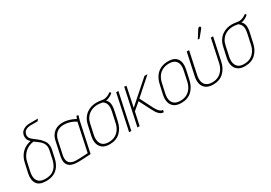

<svg xmlns="http://www.w3.org/2000/svg" viewBox="19 -1514 3302 2340"><g transform="rotate(-30 1669.5 -344.5)"><path d="M384 -673H483L503 -700H391Q363 -701 334 -693Q305 -685 282.5 -666Q260 -647 251 -611Q246 -588 252.5 -562Q259 -536 279 -518L288 -508Q233 -497 193 -469Q153 -441 128.5 -400.5Q104 -360 94 -310L66 -184Q47 -93 82 -41Q117 11 212 11Q274 11 320 -11Q366 -33 396 -76.5Q426 -120 439 -184L461 -284Q467 -312 465.5 -337.5Q464 -363 455 -385.5Q446 -408 427 -427Q414 -445 398.5 -459Q383 -473 366 -485.5Q349 -498 332 -512Q318 -522 304 -535Q290 -548 283 -566Q276 -584 282 -608Q288 -634 304 -647.5Q320 -661 342 -667Q364 -673 384 -673ZM431 -294 407 -181Q396 -132 373 -95Q350 -58 312.5 -38Q275 -18 217 -18Q162 -18 132.5 -40Q103 -62 95.5 -98.5Q88 -135 97 -181L125 -310Q131 -341 147 -370.5Q163 -400 186.5 -424Q210 -448 243 -464Q276 -480 316 -484L375 -440Q399 -422 414 -400Q429 -378 433.5 -351.5Q438 -325 431 -294Z M952 -487 928 -496Q926 -492 920 -479.5Q914 -467 911 -458Q885 -473 856 -484Q827 -495 797.5 -501.5Q768 -508 738 -508Q709 -508 680 -501Q651 -494 625.5 -476.5Q600 -459 580.5 -429.5Q561 -400 552 -354L511 -162Q502 -122 507 -91Q512 -60 530 -39Q548 -18 580 -7Q612 4 658 4Q678 4 702.5 3Q727 2 751.5 1Q776 0 797 -1.5Q818 -3 830.5 -3.5Q843 -4 842 -4L932 -423Q937 -444 943 -461Q949 -478 952 -487ZM542 -163 582 -351Q590 -385 604.5 -409Q619 -433 639.5 -448.5Q660 -464 684.5 -471Q709 -478 735 -478Q757 -478 777 -475Q797 -472 817.5 -466Q838 -460 858.5 -450.5Q879 -441 901 -427L817 -32Q818 -32 803 -31Q788 -30 764 -28.5Q740 -27 712 -26Q684 -25 658 -25Q610 -25 581 -40.5Q552 -56 542.5 -87Q533 -118 542 -163Z M1434 -526 1419 -543Q1398 -527 1376.5 -517Q1355 -507 1335 -504Q1321 -501 1304 -503Q1287 -505 1265.5 -508.5Q1244 -512 1213 -512Q1180 -512 1145.5 -502.5Q1111 -493 1079.5 -471Q1048 -449 1024.5 -413.5Q1001 -378 990 -325L959 -185Q948 -131 959.5 -87Q971 -43 1007 -16.5Q1043 10 1106 10Q1198 10 1254.5 -43.5Q1311 -97 1329 -185L1359 -320Q1371 -380 1364 -415.5Q1357 -451 1331 -474Q1351 -476 1371.5 -484.5Q1392 -493 1409 -504.5Q1426 -516 1434 -526ZM1327 -325 1296 -182Q1287 -135 1262 -97.5Q1237 -60 1199 -39.5Q1161 -19 1108 -19Q1058 -19 1029.5 -40Q1001 -61 992 -98.5Q983 -136 992 -182L1023 -325Q1031 -367 1050 -397Q1069 -427 1094 -445.5Q1119 -464 1147.5 -473Q1176 -482 1206 -483Q1220 -484 1234.5 -482.5Q1249 -481 1262 -479Q1275 -477 1286 -475Q1290 -472 1297.5 -466Q1305 -460 1313 -450Q1321 -440 1327 -423.5Q1333 -407 1333.5 -383Q1334 -359 1327 -325Z M1382 0H1413L1520 -501H1489Z M1785 -115 1695 -293 1930 -501H1887L1579 -229L1637 -505L1608 -512L1499 0H1530L1570 -185L1670 -270L1756 -103Q1767 -81 1782.5 -57Q1798 -33 1819.5 -16.5Q1841 0 1868 0H1870L1876 -29H1874Q1860 -29 1845 -38.5Q1830 -48 1815 -67Q1800 -86 1785 -115Z M2337 -185 2366 -316Q2385 -408 2349 -460Q2313 -512 2224 -512Q2164 -512 2117.5 -489.5Q2071 -467 2040.5 -423.5Q2010 -380 1996 -316L1967 -185Q1956 -131 1967 -87Q1978 -43 2014.5 -16.5Q2051 10 2114 10Q2206 10 2262.5 -44Q2319 -98 2337 -185ZM2334 -319 2305 -182Q2295 -135 2270.5 -97.5Q2246 -60 2207.5 -39.5Q2169 -19 2117 -19Q2066 -19 2036.5 -40Q2007 -61 1998 -98.5Q1989 -136 1998 -182L2028 -319Q2039 -371 2064.5 -407.5Q2090 -444 2129.5 -463.5Q2169 -483 2221 -483Q2267 -483 2296 -464.5Q2325 -446 2335.5 -409.5Q2346 -373 2334 -319Z M2785 -185 2853 -501H2821L2754 -186Q2745 -139 2720.5 -101Q2696 -63 2657.5 -41Q2619 -19 2566 -19Q2516 -19 2486 -40Q2456 -61 2447 -98.5Q2438 -136 2447 -182L2515 -501H2482L2414 -185Q2403 -131 2414.5 -87Q2426 -43 2463 -16.5Q2500 10 2563 10Q2654 10 2710.5 -44Q2767 -98 2785 -185ZM2772 -652Q2777 -657 2779 -663Q2781 -669 2780 -674.5Q2779 -680 2773 -683Q2769 -686 2763 -685.5Q2757 -685 2751.5 -681.5Q2746 -678 2742 -671L2671 -559H2696Z M3339 -526 3324 -543Q3303 -527 3281.5 -517Q3260 -507 3240 -504Q3226 -501 3209 -503Q3192 -505 3170.5 -508.5Q3149 -512 3118 -512Q3085 -512 3050.5 -502.5Q3016 -493 2984.5 -471Q2953 -449 2929.5 -413.5Q2906 -378 2895 -325L2864 -185Q2853 -131 2864.5 -87Q2876 -43 2912 -16.5Q2948 10 3011 10Q3103 10 3159.5 -43.5Q3216 -97 3234 -185L3264 -320Q3276 -380 3269 -415.5Q3262 -451 3236 -474Q3256 -476 3276.5 -484.5Q3297 -493 3314 -504.5Q3331 -516 3339 -526ZM3232 -325 3201 -182Q3192 -135 3167 -97.5Q3142 -60 3104 -39.5Q3066 -19 3013 -19Q2963 -19 2934.5 -40Q2906 -61 2897 -98.5Q2888 -136 2897 -182L2928 -325Q2936 -367 2955 -397Q2974 -427 2999 -445.5Q3024 -464 3052.5 -473Q3081 -482 3111 -483Q3125 -484 3139.5 -482.5Q3154 -481 3167 -479Q3180 -477 3191 -475Q3195 -472 3202.5 -466Q3210 -460 3218 -450Q3226 -440 3232 -423.5Q3238 -407 3238.5 -383Q3239 -359 3232 -325Z"/></g></svg>

Font: Advent Pro ExtraLight
Style: Italic
Weight: 250
Italic angle: -12°
Version: Version 3.000